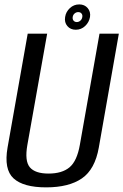

<svg xmlns="http://www.w3.org/2000/svg" viewBox="-20 -824 546 849"><path d="M184 4.5Q83.5 4.5 40 -35.2Q-3.5 -75 13.5 -172L102.5 -675H188.5L101 -183Q88.5 -112 112 -84.2Q135.5 -56.5 194.5 -56.5Q254.5 -56.5 287.5 -84.2Q320.5 -112 333 -183L420 -675H505.5L417 -172Q400 -75 342.2 -35.2Q284.5 4.5 184 4.5ZM315 -692.5Q291.5 -692.5 277.8 -708.8Q264 -725 268 -749Q271.5 -772 289 -788.2Q306.5 -804.5 330.5 -804.5Q354 -804.5 367.8 -788.2Q381.5 -772 378 -749Q374 -725.5 356.5 -709Q339 -692.5 315 -692.5ZM319.5 -726.5Q328.5 -726.5 335.5 -732.8Q342.5 -739 344 -749Q345.5 -758.5 340.2 -764.5Q335 -770.5 326 -770.5Q317 -770.5 310 -764.5Q303 -758.5 301.5 -749Q300 -739 305.2 -732.8Q310.5 -726.5 319.5 -726.5Z"/></svg>

Font: Anybody
Style: Italic
Weight: 400
Italic angle: -10°
Designer: Tyler Finck
Foundry: Etcetera Type Company
Version: Version 1.010; ttfautohint (v1.8.3) -l 8 -r 50 -G 200 -x 14 